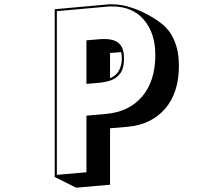

<svg xmlns="http://www.w3.org/2000/svg" viewBox="-20 -819 1040 895"><path d="M235 6V-776L478 -798Q484 -799 489.5 -799Q495 -799 501 -799Q527 -799 550.5 -794.5Q574 -790 594 -783Q629 -772 667 -751.5Q705 -731 733 -709Q773 -678 793.5 -628Q814 -578 814 -513Q814 -386 749.5 -312Q685 -238 575 -228L493 -221V42L335 56ZM474 -288Q581 -297 642.5 -369Q704 -441 704 -563Q704 -664 651 -726.5Q598 -789 503 -789Q497 -789 491 -789Q485 -789 479 -788L245 -767V-4L383 -16V-280ZM383 -631 441 -636Q448 -637 455 -637Q462 -637 469 -637Q493 -637 513 -630Q533 -623 545.5 -603.5Q558 -584 558 -546Q558 -499 539.5 -475.5Q521 -452 494 -443.5Q467 -435 441 -433L383 -428ZM493 -454Q524 -468 536 -493Q548 -518 548 -546Q548 -561 545 -576L493 -572Z"/></svg>

Font: Rampart One
Style: Regular
Weight: 400
Designer: Fontworks Inc.
Foundry: Fontworks Inc.
Version: Version 1.100